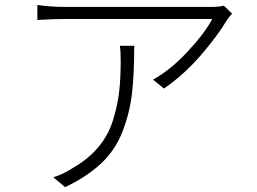

<svg xmlns="http://www.w3.org/2000/svg" viewBox="-20 -730 1040 776"><path d="M464.8 -544.9H522.5Q522.5 -427.7 513.2 -350.1Q503.9 -272.5 475.1 -198.2Q446.3 -124 389.6 -70.3Q333 -16.6 243.2 26.4L195.3 -13.7Q233.4 -24.4 275.4 -51.8Q336.9 -86.9 377.4 -135.3Q418 -183.6 436.5 -243.7Q455.1 -303.7 461.4 -357.4Q467.8 -411.1 467.8 -483.4Q467.8 -522.5 464.8 -544.9ZM884.8 -707 918 -674.8Q907.2 -664.1 897.5 -649.4Q861.3 -587.9 793 -508.3Q724.6 -428.7 642.6 -372.1L598.6 -408.2Q668 -446.3 737.8 -521Q807.6 -595.7 837.9 -653.3H240.2Q201.2 -653.3 130.9 -649.4V-710Q183.6 -702.1 240.2 -702.1H835Q867.2 -702.1 884.8 -707Z"/></svg>

Font: Gen Shin Gothic Light
Style: Regular
Weight: 200
Designer: [Source Han Sans]
Ryoko NISHIZUKA  (kana & ideographs); Paul D. Hunt (Latin, Greek & Cyrillic); Wenlong ZHANG  (bopomofo
Version: Version 1.002.20150607